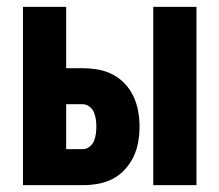

<svg xmlns="http://www.w3.org/2000/svg" viewBox="-20 -540 640 560"><path d="M427 0V-520H553V0ZM47 0V-520H173V-341H222Q244 -341 266.5 -337Q289 -333 309 -322.5Q329 -312 344.5 -295.5Q360 -279 369.5 -258.5Q379 -238 383 -215.5Q387 -193 387 -171Q387 -148 383 -125.5Q379 -103 369.5 -83Q360 -63 344.5 -46Q329 -29 309 -18.5Q289 -8 266.5 -4Q244 0 222 0ZM173 -105H222Q232 -105 241 -112Q250 -119 254 -128.5Q258 -138 259.5 -149Q261 -160 261 -171Q261 -181 259.5 -192Q258 -203 254 -212.5Q250 -222 241 -229Q232 -236 222 -236H173Z"/></svg>

Font: Iosevka SS04 XBd Ex
Style: Regular
Weight: 800
Width: 7
Monospace: yes
Designer: Belleve Invis
Foundry: Belleve Invis
Version: Version 19.0.0; ttfautohint (v1.8.4)